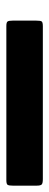

<svg xmlns="http://www.w3.org/2000/svg" viewBox="200 -205 155 605"><g transform="rotate(-90 277.5 97.5)"><path d="M12 40H268Q279.5 40 282.2 43.8Q285 47.5 285 59.5V134.5Q285 147.5 282.5 151.2Q280 155 267 155H16Q2.5 155 -1.2 151.5Q-5 148 -5 135V60.5Q-5 48.5 -2.5 44.2Q0 40 12 40ZM242 40H498Q509.5 40 512.2 43.8Q515 47.5 515 59.5V134.5Q515 147.5 512.5 151.2Q510 155 497 155H246Q232.5 155 228.8 151.5Q225 148 225 135V60.5Q225 48.5 227.5 44.2Q230 40 242 40Z"/></g></svg>

Font: Besley* Fatface
Style: Regular
Weight: 900
Designer: Owen Earl
Foundry: indestructible type*
Version: Version 3.000; ttfautohint (v1.8.3)